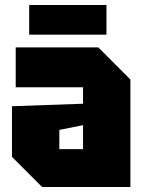

<svg xmlns="http://www.w3.org/2000/svg" viewBox="-20 -750 581 770"><path d="M28 -121V-324L313 -334V-400H43V-560H374L503 -431V0H149ZM218 -229V-152H313V-248ZM97 -611V-730H407V-611Z"/></svg>

Font: Tektur SemiCondensed ExtraBold
Style: Regular
Weight: 800
Width: 4
Designer: Adam Jagosz
Foundry: Adam Jagosz
Version: Version 1.005;gftools[0.9.30]